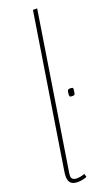

<svg xmlns="http://www.w3.org/2000/svg" viewBox="-149 -772 466 813"><g transform="rotate(-20 84.0 -365.0)"><path d="M141 -357Q142 -365 143.5 -368.5Q145 -372 148 -373Q151 -374 157 -374Q166 -374 167.5 -370.5Q169 -367 167 -357Q166 -349 165 -345.5Q164 -342 161 -341Q158 -340 152 -340Q143 -340 141.5 -343.5Q140 -347 141 -357ZM121 -740H140L35 -76Q32 -57 30 -45Q28 -33 28 -25Q28 -19 30.5 -15Q33 -11 38.5 -8.5Q44 -6 54 -6Q60 -6 68.5 -7.5Q77 -9 88 -13L92 2Q82 6 71 8Q60 10 51 10Q29 10 19.5 0Q10 -10 10 -29Q10 -34 10.5 -40Q11 -46 12 -52Z"/></g></svg>

Font: Georama ExtraCondensed Thin
Style: Italic
Weight: 100
Width: 2
Italic angle: -9°
Designer: Jean-Baptiste Levee
Foundry: Production Type
Version: Version 1.001